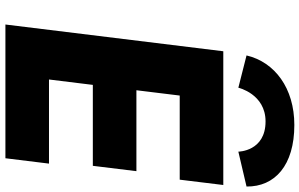

<svg xmlns="http://www.w3.org/2000/svg" viewBox="-224 -910 1134 727"><g transform="rotate(90 343.5 -547.0)"><path d="M681 -825H174.6L73.3 0H579.7L600 -165H281.5L301.9 -331H608.4L628.6 -496H322.2L342.3 -660H660.8ZM312.6 -882C312.6 -882 336.2 -985 440.3 -985C554 -985 554.7 -882 554.7 -882L686.8 -913C688 -1020 607 -1094 453.7 -1094C314.6 -1094 215.5 -1020 190.4 -913Z"/></g></svg>

Font: Hussar
Style: BdSuprExtOblOne
Weight: 700
Foundry: Cannot Into Space Fonts
Version: Version 2.00